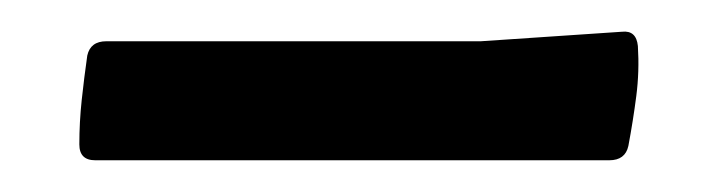

<svg xmlns="http://www.w3.org/2000/svg" viewBox="-20 -683 452 121"><path d="M35 -648Q37 -657 47 -657H283L372 -663Q381 -664 382 -654Q383 -638 381 -622.5Q379 -607 376 -591Q374 -582 364 -582H40Q30 -582 30 -592Q30 -606 31.5 -620Q33 -634 35 -648Z"/></svg>

Font: Hahmlet
Style: Bold
Weight: 700
Designer: Minjoo Ham & Mark Frömberg
Foundry: hypertype
Version: Version 1.002; ttfautohint (v1.8.3)